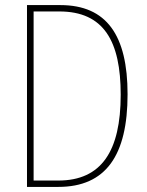

<svg xmlns="http://www.w3.org/2000/svg" viewBox="-20 -734 578 754"><path d="M481 -364C481 -595 399 -714 217 -714H86V0H209C396 0 481 -124 481 -364ZM454 -362C454 -140 378 -25 209 -25H112V-689H213C388 -689 454 -572 454 -362Z"/></svg>

Font: Noto Sans Myanmar UI Condensed Thin
Style: Regular
Weight: 100
Width: 3
Designer: Monotype Design Team
Foundry: Monotype Imaging Inc.
Version: Version 2.103